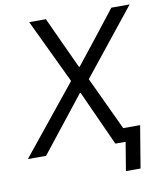

<svg xmlns="http://www.w3.org/2000/svg" viewBox="-114 -772 843 996"><g transform="rotate(-10 307.5 -274.0)"><path d="M468 149.9H545.1L582 -72.1H492.9L361.2 -353L637.1 -698.2H540.8L435 -562.9L326 -425.1H322.1L258.2 -562.9L196 -698.2H108L269.2 -360.1L-22 0H73.9L302.9 -290.1H307.2L438.9 0H492.9Z"/></g></svg>

Font: Margiela Mono Italic Italic
Style: Regular
Weight: 400
Designer: Mike Abbink, Paul van der Laan, Pieter van Rosmalen
Foundry: Bold Monday
Version: Version 2.003 2021